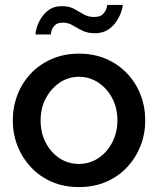

<svg xmlns="http://www.w3.org/2000/svg" viewBox="-20 -750 642 780"><path d="M301 10Q239 10 190 -11.5Q141 -33 105.5 -71Q70 -109 51 -157.5Q32 -206 32 -261Q32 -316 51 -365Q70 -414 105.5 -451.5Q141 -489 190.5 -510.5Q240 -532 301 -532Q362 -532 411.5 -510.5Q461 -489 496.5 -451.5Q532 -414 551 -365Q570 -316 570 -261Q570 -206 551 -157.5Q532 -109 496.5 -71Q461 -33 411.5 -11.5Q362 10 301 10ZM145 -260Q145 -210 166 -170Q187 -130 222 -107Q257 -84 301 -84Q344 -84 379.5 -107.5Q415 -131 436 -171.5Q457 -212 457 -261Q457 -311 436 -351Q415 -391 379.5 -414.5Q344 -438 301 -438Q257 -438 222 -414Q187 -390 166 -350.5Q145 -311 145 -260ZM365 -615Q335 -615 313.5 -626Q292 -637 274.5 -647.5Q257 -658 235 -658Q213 -658 202.5 -647Q192 -636 189 -624Q186 -612 186 -610H124Q124 -618 129 -636.5Q134 -655 146.5 -675.5Q159 -696 179.5 -710.5Q200 -725 231 -725Q261 -725 281 -714Q301 -703 319.5 -692Q338 -681 362 -681Q387 -681 398 -692.5Q409 -704 412.5 -716Q416 -728 416 -730H479Q479 -723 473.5 -705Q468 -687 455 -666Q442 -645 420 -630Q398 -615 365 -615Z"/></svg>

Font: Raleway Thin SemiBold
Style: Regular
Weight: 600
Version: Version 4.026